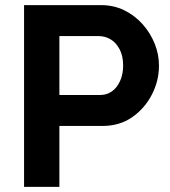

<svg xmlns="http://www.w3.org/2000/svg" viewBox="-20 -730 663 750"><path d="M74 0V-710H375Q424 -710 465 -690Q506 -670 536.5 -636Q567 -602 584 -560Q601 -518 601 -474Q601 -414 573 -360Q545 -306 496 -272Q447 -238 380 -238H212V0ZM212 -359H372Q397 -359 417 -373Q437 -387 449 -413.5Q461 -440 461 -474Q461 -511 447.5 -537Q434 -563 412.5 -576Q391 -589 366 -589H212Z"/></svg>

Font: YasnoRaleway
Style: Bold
Weight: 700
Designer: Matt McInerney, Pablo Impallari, Rodrigo Fuenzalida
Foundry: Matt McInerney, Pablo Impallari, Rodrigo Fuenzalida
Version: Version 4.026